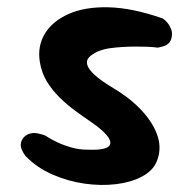

<svg xmlns="http://www.w3.org/2000/svg" viewBox="-20 -518 542 540"><path d="M227 -97Q280 -95 288.5 -109.5Q297 -124 267 -151Q254 -163 234 -176.5Q214 -190 191.5 -206.5Q169 -223 148 -243.5Q127 -264 112 -288.5Q97 -313 92 -344Q85 -388 106 -423Q127 -458 172.5 -478.5Q218 -499 285 -497.5Q352 -496 438 -466Q438 -466 442.5 -462.5Q447 -459 452.5 -452Q458 -445 461.5 -435.5Q465 -426 463 -414Q461 -403 455 -397Q449 -391 441.5 -388.5Q434 -386 428.5 -385Q423 -384 423 -384Q423 -384 415 -385Q407 -386 393 -386.5Q379 -387 362 -387Q345 -387 326.5 -386Q308 -385 290 -382.5Q272 -380 257 -374Q239 -366 230.5 -357Q222 -348 225.5 -335.5Q229 -323 246.5 -307Q264 -291 299 -270Q349 -240 381 -204.5Q413 -169 424 -133Q435 -97 420 -62Q409 -37 378.5 -21Q348 -5 306 0Q264 5 218 -1.5Q172 -8 128 -27Q84 -46 52 -79Q52 -79 48.5 -84Q45 -89 41.5 -96.5Q38 -104 38.5 -113Q39 -122 47 -132Q55 -140 65 -142.5Q75 -145 85 -143Q95 -141 101 -139Q107 -137 107 -137Q107 -137 116.5 -131Q126 -125 143 -117Q160 -109 181.5 -103Q203 -97 227 -97Z"/></svg>

Font: Sour Gummy Black SemiBold
Style: Regular
Weight: 600
Version: Version 1.000